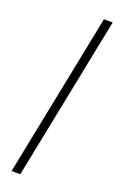

<svg xmlns="http://www.w3.org/2000/svg" viewBox="-171 -806 619 990"><g transform="rotate(20 138.5 -311.0)"><path d="M84 138H36L216 -760H264Z"/></g></svg>

Font: IBM Plex Sans Light
Style: Italic
Weight: 300
Italic angle: -11.31°
Designer: Mike Abbink, Paul van der Laan, Pieter van Rosmalen
Foundry: Bold Monday
Version: Version 3.0